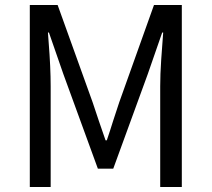

<svg xmlns="http://www.w3.org/2000/svg" viewBox="-20 -753 852 773"><path d="M100 0V-733H212L353 -341Q378 -265 405 -188H410Q423 -226 435 -265Q447 -303 460 -341L600 -733H712V0H625V-406Q625 -453 629 -512.5Q633 -572 637 -622H633L575 -455L436 -74H374L235 -455L177 -622H173Q174 -603 176 -581Q184 -481 184 -406V0Z"/></svg>

Font: Noto Sans CJK KR Regular (TTF)
Style: Regular
Weight: 400
Designer: Ryoko NISHIZUKA 西塚涼子 (kana & ideographs); Paul D. Hunt (Latin, Greek & Cyrillic); Wenlong ZHANG 张文龙 (bopomofo); Sandoll 
Foundry: Adobe Systems Incorporated
Version: Version 1.004;PS 1.004;hotconv 1.0.82;makeotf.lib2.5.63406